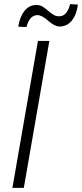

<svg xmlns="http://www.w3.org/2000/svg" viewBox="-20 -909 397 929"><path d="M95.2 0H40L163.6 -710.9H218.8ZM356.9 -886.7Q350.6 -837.9 327.4 -809.3Q304.2 -780.8 268.1 -780.8Q244.1 -780.8 213.6 -808.3Q183.1 -835.9 160.2 -835.9Q127.9 -834.5 113.3 -794.4L107.9 -778.3L68.4 -779.8Q75.2 -827.1 98.6 -856.4Q121.6 -884.8 155.3 -884.8Q156.2 -884.8 157.7 -884.8Q174.8 -884.8 187.7 -876Q200.7 -867.2 212.6 -856.9Q224.6 -846.7 237.3 -838.4Q250 -830.1 266.1 -830.1Q304.7 -830.1 319.3 -889.2Z"/></svg>

Font: MAUL Condensed Light Italic
Style: Light Italic
Weight: 300
Italic angle: -12°
Designer: MAUL
Version: Version 1.0; 2020; ttfautohint (v1.8.3)